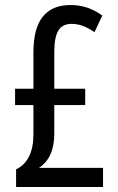

<svg xmlns="http://www.w3.org/2000/svg" viewBox="-20 -744 469 764"><path d="M261 -724C162 -724 113 -662 113 -536V-391H40V-326H113V-211C113 -137 89 -92 44 -70V0H390V-76H135C176 -103 196 -148 196 -212V-326H319V-391H196V-536C196 -615 216 -649 265 -649C295 -649 322 -639 356 -616L387 -682C349 -710 308 -724 261 -724Z"/></svg>

Font: Noto Sans Ethiopic ExtCond
Style: Regular
Weight: 400
Width: 2
Designer: Monotype Design Team
Foundry: Monotype Imaging Inc.
Version: Version 2.102